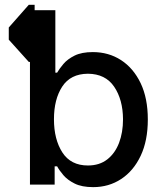

<svg xmlns="http://www.w3.org/2000/svg" viewBox="-20 -770 641 801"><path d="M100.1 -750H124.5V-727.5H210.9V-466.8H218.3Q227.5 -482.9 244.6 -503.2Q261.7 -523.4 291.3 -538.1Q320.8 -552.7 367.2 -552.7Q433.1 -552.7 484.9 -519.3Q536.6 -485.8 566.7 -423.1Q596.7 -360.4 596.7 -271.5Q596.7 -183.1 566.9 -120.1Q537.1 -57.1 485.6 -23.2Q434.1 10.7 368.7 10.7Q321.3 10.7 291.5 -4.2Q261.7 -19 244.4 -39.3Q227.1 -59.6 218.3 -76.2H208V0H105V-511.7H100.1L16.6 -604.5V-655.3ZM493.2 -272.5Q492.7 -354.5 456.3 -408.2Q419.9 -461.9 346.7 -462.4Q274.4 -461.9 239.7 -408.9Q205.1 -356 205.1 -272.5Q205.1 -188.5 240.2 -134Q275.4 -79.6 346.7 -79.6Q395 -79.6 427.5 -105Q460 -130.4 476.6 -173.8Q493.2 -217.3 493.2 -272.5Z"/></svg>

Font: Inter Tight Medium
Style: Regular
Weight: 500
Designer: Rasmus Andersson
Foundry: rsms
Version: Version 3.004; ttfautohint (v1.8.4.7-5d5b)